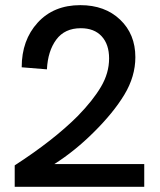

<svg xmlns="http://www.w3.org/2000/svg" viewBox="-20 -719 616 739"><path d="M36.6 0V-82.5Q186 -179.2 278.8 -272Q337.9 -332.5 368.9 -385.3Q399.9 -438 399.9 -494.1Q399.9 -548.3 371.3 -579.3Q342.8 -610.4 291 -610.4Q229 -610.4 196.5 -566.4Q164.1 -522.5 160.6 -452.1L63.5 -460Q63.5 -564.5 125 -631.8Q186.5 -699.2 289.1 -699.2Q383.8 -699.2 442.4 -643.3Q501 -587.4 501 -499Q501 -424.8 458.7 -354.7Q416.5 -284.7 339.8 -209Q268.1 -137.7 189 -87.4H535.2V0Z"/></svg>

Font: HK Grotesk Medium
Style: Regular
Weight: 500
Designer: Alfredo Marco Pradil and Stefan Peev
Foundry: Hanken Design Co.
Version: Version 1.045;PS 001.045;hotconv 1.0.88;makeotf.lib2.5.64775